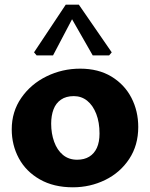

<svg xmlns="http://www.w3.org/2000/svg" viewBox="-20 -788 639 818"><path d="M30 -237Q30 -312.5 70.8 -371.2Q111.5 -430 178.5 -462.8Q245.5 -495.5 321.5 -495.5Q399 -495.5 454.8 -461.8Q510.5 -428 539.8 -371.5Q569 -315 569 -247Q569 -169 530.5 -110.8Q492 -52.5 428 -21.2Q364 10 290.5 10Q208.5 10 149.5 -23.8Q90.5 -57.5 60.2 -113.8Q30 -170 30 -237ZM404 -219Q404 -267 390 -303Q376 -339 351.5 -358.8Q327 -378.5 294.5 -378.5Q261.5 -378.5 239.8 -363.5Q218 -348.5 208 -322Q198 -295.5 198 -261Q198 -219 210.8 -183.8Q223.5 -148.5 248.2 -128Q273 -107.5 308.5 -107.5Q339 -107.5 360.2 -120.5Q381.5 -133.5 392.8 -158.2Q404 -183 404 -219ZM456 -565 445 -552H375L287 -706L206 -552H136L125 -565L260 -768H316Z"/></svg>

Font: TMT Limkin
Style: Regular
Weight: 400
Designer: Gabriel Drozdov
Version: Version 1.000;Glyphs 3.1.2 (3151)